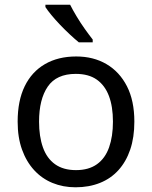

<svg xmlns="http://www.w3.org/2000/svg" viewBox="-20 -786 645 816"><path d="M551 -269Q551 -202 533.5 -150.5Q516 -99 483.5 -63Q451 -27 404.5 -8.5Q358 10 301 10Q248 10 203 -8.5Q158 -27 125 -63Q92 -99 73.5 -150.5Q55 -202 55 -269Q55 -358 85 -419.5Q115 -481 171 -513.5Q227 -546 304 -546Q377 -546 432.5 -513.5Q488 -481 519.5 -419.5Q551 -358 551 -269ZM146 -269Q146 -206 162.5 -159.5Q179 -113 214 -88Q249 -63 303 -63Q357 -63 392 -88Q427 -113 443.5 -159.5Q460 -206 460 -269Q460 -333 443 -378Q426 -423 391.5 -447.5Q357 -472 302 -472Q220 -472 183 -418Q146 -364 146 -269ZM278 -766Q289 -744 305.5 -716.5Q322 -689 340.5 -663Q359 -637 374 -618V-606H315Q298 -620 277 -639.5Q256 -659 235.5 -680.5Q215 -702 198.5 -722Q182 -742 173 -756V-766Z"/></svg>

Font: Noto Sans Gurmukhi
Style: Regular
Weight: 400
Designer: Jelle Bosma - Monotype Design Team
Foundry: Monotype Imaging Inc.
Version: Version 2.003